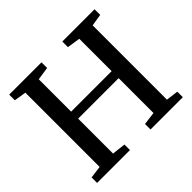

<svg xmlns="http://www.w3.org/2000/svg" viewBox="-174 -944 1145 1145"><g transform="rotate(-45 398.0 -371.5)"><path d="M114.5 -56.5V-683L38 -695.5V-743H310.5V-695.5L227.5 -683V-410H569V-683L486 -695.5V-743H758V-695.5L682 -683V-56.5L759.5 -46.5V0H487V-46.5L569 -57V-351H227.5V-56.5L313.5 -46.5V0H36.5V-46.5Z"/></g></svg>

Font: Merriweather 36pt Medium
Style: Regular
Weight: 500
Version: Version 2.100